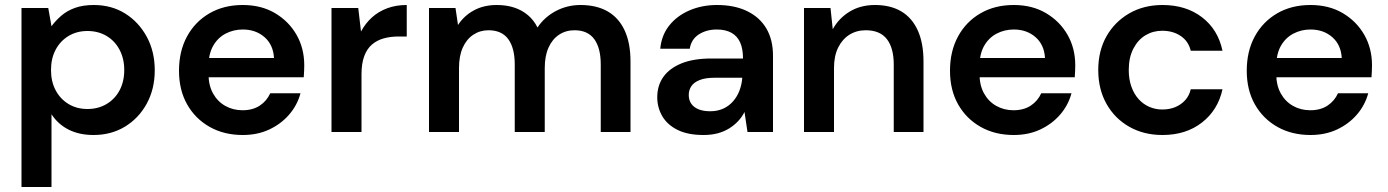

<svg xmlns="http://www.w3.org/2000/svg" viewBox="-20 -528 5551 768"><path d="M66 220V-496H173L186 -423Q202 -445 225 -465Q248 -485 280 -496.5Q312 -508 355 -508Q426 -508 480.5 -474Q535 -440 567 -381Q599 -322 599 -247Q599 -172 567 -113.5Q535 -55 480 -21.5Q425 12 354 12Q297 12 254.5 -9.5Q212 -31 186 -71V220ZM330 -92Q373 -92 406.5 -112Q440 -132 458.5 -167Q477 -202 477 -248Q477 -293 458.5 -328.5Q440 -364 406.5 -384Q373 -404 330 -404Q287 -404 254 -384Q221 -364 202.5 -329Q184 -294 184 -248Q184 -202 202.5 -167Q221 -132 254 -112Q287 -92 330 -92Z M951 12Q876 12 818.5 -20.5Q761 -53 728.5 -110.5Q696 -168 696 -245Q696 -323 728 -382Q760 -441 817.5 -474.5Q875 -508 951 -508Q1025 -508 1080 -475.5Q1135 -443 1166 -389Q1197 -335 1197 -267Q1197 -257 1196.5 -245Q1196 -233 1195 -219H782V-296H1076Q1073 -349 1038 -379.5Q1003 -410 951 -410Q914 -410 882.5 -393.5Q851 -377 832.5 -344.5Q814 -312 814 -262V-233Q814 -187 832 -154.5Q850 -122 881 -104.5Q912 -87 950 -87Q991 -87 1019 -105.5Q1047 -124 1061 -155H1182Q1169 -107 1136.5 -69.5Q1104 -32 1057 -10Q1010 12 951 12Z M1306 0V-496H1413L1424 -402Q1442 -435 1468 -458.5Q1494 -482 1529 -495Q1564 -508 1607 -508V-382H1574Q1542 -382 1515 -374.5Q1488 -367 1468 -350Q1448 -333 1437 -303.5Q1426 -274 1426 -231V0Z M1696 0V-496H1802L1812 -428Q1836 -465 1875.5 -486.5Q1915 -508 1967 -508Q2005 -508 2036 -498Q2067 -488 2091 -468Q2115 -448 2130 -418Q2158 -460 2203.5 -484Q2249 -508 2302 -508Q2366 -508 2410.5 -482.5Q2455 -457 2478.5 -406.5Q2502 -356 2502 -282V0H2383V-270Q2383 -336 2357 -371.5Q2331 -407 2278 -407Q2243 -407 2216 -389Q2189 -371 2174 -337.5Q2159 -304 2159 -256V0H2039V-270Q2039 -336 2013 -371.5Q1987 -407 1934 -407Q1900 -407 1873 -389Q1846 -371 1831 -337.5Q1816 -304 1816 -256V0Z M2794 12Q2731 12 2690 -8.5Q2649 -29 2629 -63.5Q2609 -98 2609 -139Q2609 -186 2633.5 -220.5Q2658 -255 2706 -274.5Q2754 -294 2825 -294H2952Q2952 -333 2940.5 -358.5Q2929 -384 2905.5 -397Q2882 -410 2847 -410Q2806 -410 2775.5 -390.5Q2745 -371 2739 -333H2621Q2626 -387 2657 -426Q2688 -465 2738 -486.5Q2788 -508 2848 -508Q2918 -508 2968.5 -483.5Q3019 -459 3045.5 -414Q3072 -369 3072 -305V0H2970L2958 -80Q2948 -60 2932.5 -43.5Q2917 -27 2897 -14.5Q2877 -2 2851.5 5Q2826 12 2794 12ZM2821 -83Q2850 -83 2873 -93.5Q2896 -104 2912.5 -123Q2929 -142 2938 -166Q2947 -190 2949 -216V-217H2838Q2802 -217 2779 -208Q2756 -199 2745.5 -183.5Q2735 -168 2735 -148Q2735 -127 2745.5 -112.5Q2756 -98 2775 -90.5Q2794 -83 2821 -83Z M3196 0V-496H3302L3311 -411Q3335 -455 3378.5 -481.5Q3422 -508 3480 -508Q3542 -508 3585 -482.5Q3628 -457 3651 -406.5Q3674 -356 3674 -282V0H3555V-270Q3555 -336 3527.5 -371.5Q3500 -407 3443 -407Q3406 -407 3377.5 -389Q3349 -371 3332.5 -337.5Q3316 -304 3316 -256V0Z M4035 12Q3960 12 3902.5 -20.5Q3845 -53 3812.5 -110.5Q3780 -168 3780 -245Q3780 -323 3812 -382Q3844 -441 3901.5 -474.5Q3959 -508 4035 -508Q4109 -508 4164 -475.5Q4219 -443 4250 -389Q4281 -335 4281 -267Q4281 -257 4280.5 -245Q4280 -233 4279 -219H3866V-296H4160Q4157 -349 4122 -379.5Q4087 -410 4035 -410Q3998 -410 3966.5 -393.5Q3935 -377 3916.5 -344.5Q3898 -312 3898 -262V-233Q3898 -187 3916 -154.5Q3934 -122 3965 -104.5Q3996 -87 4034 -87Q4075 -87 4103 -105.5Q4131 -124 4145 -155H4266Q4253 -107 4220.5 -69.5Q4188 -32 4141 -10Q4094 12 4035 12Z M4630 12Q4555 12 4497 -21Q4439 -54 4406 -112.5Q4373 -171 4373 -248Q4373 -325 4406 -383Q4439 -441 4497 -474.5Q4555 -508 4630 -508Q4724 -508 4788 -459Q4852 -410 4870 -325H4743Q4734 -363 4703 -384Q4672 -405 4629 -405Q4592 -405 4562 -387Q4532 -369 4513.5 -333.5Q4495 -298 4495 -248Q4495 -211 4505.5 -181.5Q4516 -152 4534.5 -131.5Q4553 -111 4577.5 -100.5Q4602 -90 4629 -90Q4658 -90 4681 -99.5Q4704 -109 4720.5 -127Q4737 -145 4743 -171H4870Q4852 -88 4788 -38Q4724 12 4630 12Z M5222 12Q5147 12 5089.5 -20.5Q5032 -53 4999.5 -110.5Q4967 -168 4967 -245Q4967 -323 4999 -382Q5031 -441 5088.5 -474.5Q5146 -508 5222 -508Q5296 -508 5351 -475.5Q5406 -443 5437 -389Q5468 -335 5468 -267Q5468 -257 5467.5 -245Q5467 -233 5466 -219H5053V-296H5347Q5344 -349 5309 -379.5Q5274 -410 5222 -410Q5185 -410 5153.5 -393.5Q5122 -377 5103.5 -344.5Q5085 -312 5085 -262V-233Q5085 -187 5103 -154.5Q5121 -122 5152 -104.5Q5183 -87 5221 -87Q5262 -87 5290 -105.5Q5318 -124 5332 -155H5453Q5440 -107 5407.5 -69.5Q5375 -32 5328 -10Q5281 12 5222 12Z"/></svg>

Font: DM Sans 24pt SemiBold
Style: Regular
Weight: 600
Designer: Colophon Foundry, Jonny Pinhorn
Foundry: Colophon Foundry
Version: Version 4.004;gftools[0.9.30]